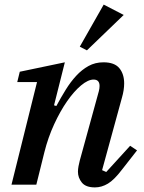

<svg xmlns="http://www.w3.org/2000/svg" viewBox="-20 -803 626 835"><path d="M393 12Q353 12 336 -9Q319 -30 319 -56Q319 -67 321.5 -80.5Q324 -94 327 -105L410 -407Q413 -419 413 -429Q413 -457 387 -457Q363 -457 332.5 -431.5Q302 -406 272 -363Q242 -320 215.5 -262.5Q189 -205 173 -141L138 0H30L141 -446H55L66 -491L262 -532L215 -345L225 -342Q245 -379 266 -413Q287 -447 311.5 -473.5Q336 -500 365 -516Q394 -532 430 -532Q478 -532 499 -506.5Q520 -481 520 -440Q520 -426 517.5 -410Q515 -394 510 -377L424 -63L442 -55L546 -169L576 -149L511 -66Q477 -21 449.5 -4.5Q422 12 393 12ZM327 -600 431 -783 518 -738 358 -584Z"/></svg>

Font: IBM Plex Serif Medm
Style: Italic
Weight: 500
Italic angle: -14°
Designer: Mike Abbink, Paul van der Laan, Pieter van Rosmalen
Foundry: Bold Monday
Version: Version 3.001